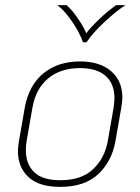

<svg xmlns="http://www.w3.org/2000/svg" viewBox="-20 -720 548 750"><path d="M50 -130Q50 -143 54 -169L77 -301Q93 -387 149.5 -433.5Q206 -480 293 -480Q370 -480 414 -442Q458 -404 458 -339Q458 -327 454 -301L431 -169Q417 -90 364 -40Q311 10 215 10Q132 10 91 -28.5Q50 -67 50 -130ZM401 -169 424 -301Q427 -321 427 -337Q427 -393 392.5 -423.5Q358 -454 292 -454Q217 -454 168.5 -414Q120 -374 107 -301L84 -169Q81 -151 81 -133Q81 -80 113 -48Q145 -16 216 -16Q298 -16 343.5 -59Q389 -102 401 -169ZM204 -700H240Q263 -680 286 -645.5Q309 -611 317 -590Q331 -610 367 -644.5Q403 -679 434 -700H470Q433 -676 388 -634Q343 -592 318 -555H304Q291 -593 261.5 -636Q232 -679 204 -700Z"/></svg>

Font: KoHo ExtraLight
Style: Italic
Weight: 275
Italic angle: -10°
Version: Version 1.000; ttfautohint (v1.6)